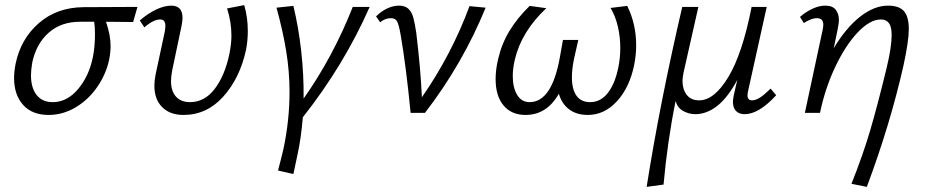

<svg xmlns="http://www.w3.org/2000/svg" viewBox="-20 -441 3614 750"><path d="M35 -136Q35 -162 41 -192Q61 -289 131.5 -350.5Q202 -412 306 -413L517 -414L500 -355L394 -356Q412 -304 412 -261Q412 -236 406 -206Q394 -151 360 -101.5Q326 -52 276 -22Q226 8 170 8Q105 8 70 -31.5Q35 -71 35 -136ZM101 -147Q101 -98 123 -70Q145 -42 186 -42Q242 -42 285 -93Q328 -144 343 -219Q351 -259 351 -308Q351 -335 348 -356H292Q219 -356 170.5 -313.5Q122 -271 106 -197Q101 -167 101 -147Z M583 -107Q583 -124 588 -151L624 -319Q626 -333 626 -340Q626 -365 606 -365Q579 -365 544 -334L526 -361Q557 -388 589.5 -403.5Q622 -419 649 -419Q693 -419 693 -371Q693 -361 689 -339L653 -168Q648 -141 648 -125Q648 -85 667.5 -63.5Q687 -42 722 -42Q779 -42 818.5 -93.5Q858 -145 876 -230Q884 -270 884 -302Q884 -355 867 -408L934 -421Q948 -373 948 -320Q948 -282 941 -246Q917 -136 852.5 -64Q788 8 697 8Q644 8 613.5 -22.5Q583 -53 583 -107Z M1087 142Q1111 29 1111 -82Q1111 -161 1098 -241Q1085 -321 1060 -411L1126 -418Q1146 -336 1156.5 -242.5Q1167 -149 1166 -56Q1281 -219 1358 -414H1424Q1324 -187 1163 17Q1156 99 1143 159L1126 239L1066 225Q1077 184 1087 142Z M1545 -305Q1538 -345 1531 -357.5Q1524 -370 1507 -370Q1484 -370 1465 -354L1449 -377Q1469 -397 1492.5 -408Q1516 -419 1538 -419Q1562 -419 1575 -407Q1588 -395 1594 -374Q1600 -353 1606 -313Q1623 -173 1628 -61Q1744 -228 1814 -417L1877 -411Q1787 -191 1640 0H1584Q1566 -184 1545 -305Z M1916 -132Q1916 -170 1926 -211Q1940 -271 1970.5 -321Q2001 -371 2049 -418L2114 -409Q2017 -318 1991 -208Q1983 -173 1983 -144Q1983 -99 2000 -70.5Q2017 -42 2049 -42Q2137 -42 2168 -223L2179 -285H2239L2224 -219Q2214 -175 2214 -139Q2214 -92 2232 -67Q2250 -42 2285 -42Q2326 -42 2354 -77.5Q2382 -113 2395 -176Q2403 -214 2403 -254Q2403 -297 2393.5 -337.5Q2384 -378 2365 -410L2430 -418Q2465 -348 2465 -264Q2465 -226 2457 -186Q2439 -99 2390 -45.5Q2341 8 2276 8Q2232 8 2203 -14Q2174 -36 2163 -75Q2116 8 2033 8Q1978 8 1947 -29Q1916 -66 1916 -132Z M2645 -414H2708L2650 -157Q2646 -135 2646 -125Q2646 -92 2662.5 -70.5Q2679 -49 2711 -49Q2770 -49 2825 -140Q2880 -231 2916 -414H2975L2903 -89Q2900 -77 2900 -68Q2900 -49 2918 -49Q2932 -49 2949 -60Q2966 -71 2990 -95L3012 -69Q2944 5 2889 5Q2867 5 2855 -7.5Q2843 -20 2843 -44Q2843 -52 2847 -72L2860 -129Q2824 -61 2782.5 -28Q2741 5 2696 5Q2672 5 2649.5 -7Q2627 -19 2619 -46Q2587 112 2572 280L2506 289Q2557 -36 2645 -414Z M3443 -174Q3463 -257 3463 -304Q3463 -336 3452.5 -350.5Q3442 -365 3421 -365Q3379 -365 3331.5 -315.5Q3284 -266 3244 -182.5Q3204 -99 3184 -4L3183 0H3124L3194 -327Q3196 -337 3196 -345Q3196 -370 3171 -370Q3159 -370 3145.5 -364.5Q3132 -359 3120 -351L3105 -375Q3128 -395 3154 -407Q3180 -419 3204 -419Q3232 -419 3244.5 -403Q3257 -387 3257 -362Q3257 -353 3253 -331L3237 -253Q3285 -333 3340 -376Q3395 -419 3449 -419Q3492 -419 3511 -397.5Q3530 -376 3530 -327Q3530 -281 3509 -184Q3457 46 3366 289L3306 277Q3351 164 3379 69Q3407 -26 3443 -174Z"/></svg>

Font: LXGW Bright GB
Style: Italic
Weight: 400
Italic angle: -12°
Designer: Christian Thalmann (Catharsis Fonts)
Foundry: LXGW / Christian Thalmann (Catharsis Fonts) / Fontworks Inc.
Version: Version 5.510